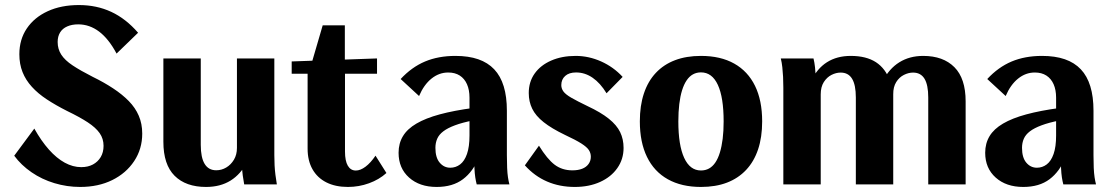

<svg xmlns="http://www.w3.org/2000/svg" viewBox="-20 -730 4393 760"><path d="M297.4 10Q245 10 195.3 -5Q145.6 -20 104.8 -48.1Q63.9 -76.2 36.3 -113.6L115.8 -221Q143.3 -172 173.7 -137.8Q204.1 -103.6 236.4 -86Q268.7 -68.4 301.5 -68.4Q328.2 -68.4 347.8 -78.9Q367.4 -89.4 378.7 -108.3Q389.9 -127.2 389.9 -152.7Q389.9 -180.9 374.5 -202.9Q359.1 -224.9 327.3 -245.8Q295.6 -266.6 245.8 -290.6Q200.8 -313.3 165.7 -336.4Q130.6 -359.4 106.2 -386.3Q81.7 -413.1 69.2 -444.7Q56.6 -476.3 56.6 -515.3Q56.6 -573.9 86.3 -617.6Q115.9 -661.3 168.9 -685.6Q221.9 -710 292.4 -710Q362.5 -710 420.3 -683.1Q478.1 -656.3 526.6 -600.4L441.4 -517.9Q410.4 -576.2 372.4 -604.9Q334.4 -633.6 289.5 -633.6Q264.6 -633.6 246.1 -625.4Q227.5 -617.3 217.9 -601.6Q208.2 -585.9 208.2 -563.8Q208.2 -535.8 222.5 -513.7Q236.8 -491.5 267.5 -471.1Q298.3 -450.6 347.1 -425.8Q391.6 -404.1 427.6 -380.3Q463.7 -356.6 489.7 -330.1Q515.6 -303.7 529.3 -271.9Q543 -240.2 543 -201.1Q543 -140.5 511.2 -92.5Q479.4 -44.4 424.3 -17.2Q369.2 10 297.4 10Z M795.6 10Q715.6 10 671.2 -34.2Q626.7 -78.4 626.7 -168.9V-498.7H774.7V-156.8Q774.7 -106.3 790.1 -81.2Q805.4 -56 836 -56Q857.1 -56 875.6 -67Q894.2 -78 906.1 -98Q917.9 -117.9 917.9 -144.6V-498.7H1065.9V-115.6Q1065.9 -95 1066.9 -75.6Q1067.9 -56.2 1070.3 -37.7Q1072.7 -19.1 1075.9 0H946.6Q943.3 -17.7 940.9 -35.5Q938.6 -53.3 937.6 -73.5Q936.6 -93.6 936.6 -115.6L958.4 -89.8Q933.5 -40.6 892.8 -15.3Q852.2 10 795.6 10Z M1357.1 10Q1307.6 10 1271.8 -8.1Q1236 -26.2 1216.8 -60.3Q1197.6 -94.3 1197.6 -141.5V-438.2H1134.6V-486.8L1472.4 -498.7V-438.2H1345.6V-130.3Q1345.6 -93 1356.8 -74Q1368 -55 1388.5 -55Q1406.6 -55 1426.9 -70.2Q1447.2 -85.4 1466.4 -113.8L1509.6 -45.2Q1480.7 -19.1 1440.7 -4.6Q1400.7 10 1357.1 10ZM1214.6 -483.4 1257.3 -629.6H1345V-483.4Z M1708.4 10Q1640.9 10 1599.3 -27.1Q1557.7 -64.2 1557.7 -125.2Q1557.7 -162.4 1575 -191.1Q1592.2 -219.7 1628.5 -240.9Q1664.8 -262.2 1720.6 -277.3Q1776.4 -292.4 1852.9 -302.7V-253.4Q1809.6 -244.8 1780.6 -233.9Q1751.7 -223.1 1734.7 -210.1Q1717.7 -197.2 1710.6 -180.8Q1703.5 -164.4 1703.5 -144.9Q1703.5 -106 1720.5 -86.1Q1737.4 -66.1 1762.4 -66.1Q1784 -66.1 1801.3 -79.2Q1818.7 -92.4 1828.5 -120.6Q1838.4 -148.9 1838.4 -193.6V-343.3Q1838.4 -374.3 1828.5 -396.6Q1818.7 -418.8 1800 -430.9Q1781.2 -443 1754.1 -443Q1717.9 -443 1687.9 -418.8Q1657.9 -394.7 1638.8 -349.9L1565.9 -417.2Q1609.4 -464.2 1662.3 -486.5Q1715.2 -508.7 1782.7 -508.7Q1834.6 -508.7 1872.9 -495.5Q1911.2 -482.2 1936.3 -455.6Q1961.5 -428.9 1973.9 -388.1Q1986.4 -347.4 1986.4 -291.6V-116.1Q1986.4 -86.9 1987.4 -65.4Q1988.4 -43.8 1990.7 -28.3Q1993.1 -12.8 1996.4 0H1867Q1863.7 -12.6 1861.3 -27.8Q1859 -43 1858 -64.4Q1857 -85.8 1857 -115L1874.8 -106.4Q1853.1 -51.1 1812.5 -20.6Q1771.9 10 1708.4 10Z M2255.1 10Q2195.3 10 2145.7 -11.4Q2096 -32.8 2057.6 -75.5L2113.4 -153.3Q2146 -100.3 2175.5 -78Q2205.1 -55.7 2245.8 -55.7Q2268.4 -55.7 2284.6 -62.1Q2300.8 -68.5 2309.7 -80.9Q2318.7 -93.3 2318.7 -109.6Q2318.7 -124 2310.9 -136Q2303.1 -148 2281 -162.1Q2258.8 -176.2 2215.9 -196.2Q2163.5 -221.4 2131.9 -246.5Q2100.3 -271.5 2086.7 -299.6Q2073 -327.7 2073 -361.7Q2073 -406 2096.3 -438.9Q2119.6 -471.8 2161.7 -490.2Q2203.9 -508.7 2258.8 -508.7Q2310.3 -508.7 2359.5 -486.8Q2408.6 -464.8 2444.6 -425.6L2380.9 -360.8Q2356.5 -401 2326 -422.1Q2295.5 -443.2 2260.3 -443.2Q2232.5 -443.2 2217.2 -429.4Q2201.8 -415.6 2201.8 -393.1Q2201.8 -379.6 2210.2 -368Q2218.6 -356.4 2241.3 -343.2Q2264 -330.1 2305.4 -310.1Q2358.6 -285.2 2389.9 -260Q2421.3 -234.8 2434.8 -206.9Q2448.3 -178.9 2448.3 -144.6Q2448.3 -99.6 2423.5 -64.5Q2398.8 -29.3 2355.2 -9.7Q2311.6 10 2255.1 10Z M2754.8 10Q2677.8 10 2623.5 -20.4Q2569.3 -50.7 2541 -108.9Q2512.7 -167 2512.7 -249.6Q2512.7 -311.8 2528.8 -360.1Q2544.9 -408.5 2576.1 -441.6Q2607.2 -474.7 2652 -491.7Q2696.7 -508.7 2754.7 -508.7Q2832.3 -508.7 2886.3 -478.3Q2940.3 -448 2968.6 -390.2Q2996.9 -332.5 2996.9 -249.5Q2996.9 -187 2980.8 -138.9Q2964.7 -90.7 2933.5 -57.5Q2902.2 -24.2 2857.6 -7.1Q2812.9 10 2754.8 10ZM2754.6 -55.2Q2772.5 -55.2 2786.7 -63.1Q2801 -71 2811.7 -86.9Q2822.4 -102.9 2829.6 -126.5Q2836.8 -150.2 2840.6 -180.7Q2844.4 -211.2 2844.4 -249.3Q2844.4 -344.1 2821.6 -393.8Q2798.7 -443.5 2754.7 -443.5Q2737 -443.5 2722.8 -435.6Q2708.6 -427.7 2697.9 -411.8Q2687.1 -395.9 2679.8 -372.3Q2672.5 -348.7 2668.8 -317.9Q2665.1 -287.2 2665.1 -249.5Q2665.1 -155 2688.2 -105.1Q2711.2 -55.2 2754.6 -55.2Z M3080.7 0V-383.1Q3080.7 -406.1 3079.7 -425.7Q3078.7 -445.4 3076.7 -463.7Q3074.7 -482 3070.7 -498.7H3200.1Q3204.1 -482 3206.1 -463.7Q3208.1 -445.4 3209.1 -425.7Q3210.1 -406.1 3210.1 -383.1L3190 -407.9Q3213.7 -458.5 3253.3 -483.6Q3292.8 -508.7 3347.6 -508.7Q3408.9 -508.7 3447.4 -483.7Q3485.8 -458.6 3503.2 -408.6L3473.8 -408.4Q3499.3 -458.2 3539.8 -483.4Q3580.4 -508.7 3634.3 -508.7Q3713.5 -508.7 3757.9 -464Q3802.3 -419.4 3802.3 -328.7V0H3654.3V-344.1Q3654.3 -393.9 3639.5 -418.3Q3624.6 -442.7 3594.2 -442.7Q3576.2 -442.7 3557.9 -433.5Q3539.5 -424.3 3527.5 -405.1Q3515.4 -385.8 3515.7 -356.6V0H3367.7V-344.1Q3367.7 -393.9 3352.8 -418.3Q3338 -442.7 3307.6 -442.7Q3289.5 -442.7 3271.3 -433.5Q3253.2 -424.3 3240.9 -405.1Q3228.7 -385.8 3228.7 -356.6V0Z M4030.4 10Q3962.9 10 3921.3 -27.1Q3879.7 -64.2 3879.7 -125.2Q3879.7 -162.4 3897 -191.1Q3914.2 -219.7 3950.5 -240.9Q3986.8 -262.2 4042.6 -277.3Q4098.4 -292.4 4174.9 -302.7V-253.4Q4131.6 -244.8 4102.6 -233.9Q4073.7 -223.1 4056.7 -210.1Q4039.7 -197.2 4032.6 -180.8Q4025.5 -164.4 4025.5 -144.9Q4025.5 -106 4042.5 -86.1Q4059.4 -66.1 4084.4 -66.1Q4106 -66.1 4123.3 -79.2Q4140.7 -92.4 4150.5 -120.6Q4160.4 -148.9 4160.4 -193.6V-343.3Q4160.4 -374.3 4150.5 -396.6Q4140.7 -418.8 4122 -430.9Q4103.2 -443 4076.1 -443Q4039.9 -443 4009.9 -418.8Q3979.9 -394.7 3960.8 -349.9L3887.9 -417.2Q3931.4 -464.2 3984.3 -486.5Q4037.2 -508.7 4104.7 -508.7Q4156.6 -508.7 4194.9 -495.5Q4233.2 -482.2 4258.3 -455.6Q4283.5 -428.9 4295.9 -388.1Q4308.4 -347.4 4308.4 -291.6V-116.1Q4308.4 -86.9 4309.4 -65.4Q4310.4 -43.8 4312.7 -28.3Q4315.1 -12.8 4318.4 0H4189Q4185.7 -12.6 4183.3 -27.8Q4181 -43 4180 -64.4Q4179 -85.8 4179 -115L4196.8 -106.4Q4175.1 -51.1 4134.5 -20.6Q4093.9 10 4030.4 10Z"/></svg>

Font: Sutasoma
Style: Regular
Weight: 400
Designer: Izhar Fathurrohim, Akbar Rohmanto, Arusyal Khofiqoini
Foundry: Kiwari Kolektiv
Version: Version 1.102